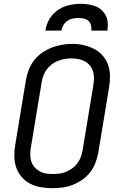

<svg xmlns="http://www.w3.org/2000/svg" viewBox="-20 -975 640 1003"><path d="M253 8Q223 8 193.5 3Q164 -2 138.5 -15Q113 -28 94 -49.5Q75 -71 65.5 -97.5Q56 -124 55 -154.5Q54 -185 59 -215L116 -560Q121 -586 131 -612Q141 -638 158.5 -660.5Q176 -683 200 -699.5Q224 -716 250 -726Q276 -736 303 -741Q330 -746 357 -746Q387 -746 416 -739.5Q445 -733 470.5 -720Q496 -707 515 -686Q534 -665 544 -638Q554 -611 554.5 -580.5Q555 -550 550 -520L493 -175Q488 -149 478 -123Q468 -97 450.5 -74.5Q433 -52 409 -35.5Q385 -19 359 -9Q333 1 306 4.5Q279 8 253 8ZM254 -66Q272 -66 289.5 -68Q307 -70 324 -77Q341 -84 356.5 -95Q372 -106 383.5 -121Q395 -136 401.5 -153Q408 -170 411 -187L468 -532Q471 -551 471 -569Q471 -587 465.5 -603.5Q460 -620 449 -633.5Q438 -647 422.5 -655Q407 -663 389.5 -666.5Q372 -670 353 -670Q335 -670 318 -667Q301 -664 284 -657.5Q267 -651 251.5 -639.5Q236 -628 225 -613.5Q214 -599 207.5 -582Q201 -565 198 -548L141 -203Q138 -185 138 -166.5Q138 -148 143.5 -131.5Q149 -115 160 -102Q171 -89 186 -80.5Q201 -72 218.5 -69Q236 -66 254 -66ZM217 -815Q220 -836 228 -855.5Q236 -875 249.5 -892Q263 -909 281.5 -922Q300 -935 320 -942Q340 -949 360.5 -952Q381 -955 402 -955Q422 -955 442 -952Q462 -949 479.5 -942Q497 -935 511 -922Q525 -909 533.5 -892Q542 -875 543 -855Q544 -835 541 -815H457Q459 -829 455.5 -843Q452 -857 442 -866Q432 -875 418 -878Q404 -881 390 -881Q375 -881 360 -878Q345 -875 332 -866Q319 -857 311 -843.5Q303 -830 301 -815Z"/></svg>

Font: Iosevka Curly Extended Oblique
Style: Regular
Weight: 400
Width: 7
Italic angle: -9°
Monospace: yes
Designer: Belleve Invis
Foundry: Belleve Invis
Version: Version 11.1.0; ttfautohint (v1.8.3)